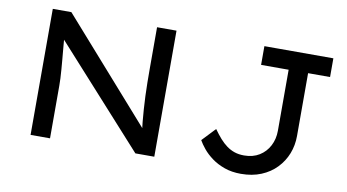

<svg xmlns="http://www.w3.org/2000/svg" viewBox="-71 -870 1896 1050"><g transform="rotate(10 876.5 -345.0)"><path d="M145 0V-700H248L754 -127L744 -118Q739 -146 736 -178Q733 -210 730.5 -245.5Q728 -281 726.5 -318.5Q725 -356 724.5 -394Q724 -432 724 -470V-700H832V0H727L228 -552L233 -566Q236 -529 239 -496.5Q242 -464 244.5 -434.5Q247 -405 249 -380Q251 -355 252 -332.5Q253 -310 253 -291V0ZM1314 10Q1263 10 1222.5 -4.5Q1182 -19 1151.5 -41.5Q1121 -64 1100.5 -89Q1080 -114 1069 -134L1139 -208Q1159 -180 1177.5 -159Q1196 -138 1216.5 -123Q1237 -108 1260.5 -100Q1284 -92 1314 -92Q1363 -92 1398.5 -114Q1434 -136 1453.5 -173.5Q1473 -211 1473 -257V-596H1320V-700H1703V-596H1581V-247Q1581 -195 1563 -149Q1545 -103 1510.5 -67Q1476 -31 1426.5 -10.5Q1377 10 1314 10Z"/></g></svg>

Font: Lexend Giga
Style: Regular
Weight: 400
Designer: Bonnie Shaver-Troup, Thomas Jockin
Foundry: Lexend
Version: Version 1.007